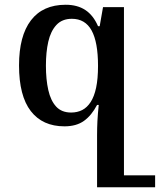

<svg xmlns="http://www.w3.org/2000/svg" viewBox="-20 -522 672 807"><path d="M413 -492H501V265H388V47Q388 16 389.5 -13.5Q391 -43 395 -81H388Q365 -37 333 -14Q301 9 251 9Q159 9 109.5 -55Q60 -119 60 -247Q60 -371 110 -436.5Q160 -502 256 -502Q305 -502 338.5 -480Q372 -458 392 -412H399ZM279 -49Q305 -49 325.5 -59.5Q346 -70 361 -93Q376 -116 384 -153.5Q392 -191 392 -245Q392 -345 365 -394Q338 -443 282 -443Q241 -443 217 -417Q193 -391 183 -347Q173 -303 173 -246Q173 -188 183 -143.5Q193 -99 216 -74Q239 -49 279 -49ZM484 265V215H632V265Z"/></svg>

Font: Noto Serif Armenian Medium
Style: Regular
Weight: 500
Version: Version 2.007